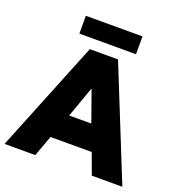

<svg xmlns="http://www.w3.org/2000/svg" viewBox="-156 -950 1002 1072"><g transform="rotate(20 345.0 -414.0)"><path d="M171.5 -721.5V-827.5H508V-721.5ZM256 -660H423.5L689.5 0H508L462.5 -124H217.5L172 0H-10.5ZM274.5 -272.5H406L341 -455H339.5Z"/></g></svg>

Font: League Spartan ExtraBold
Style: Regular
Weight: 800
Foundry: The League of Moveable Type
Version: Version 2.002